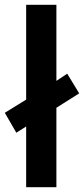

<svg xmlns="http://www.w3.org/2000/svg" viewBox="-31 -780 350 800"><path d="M78 0H204V-331L299 -391L249 -473L204 -443V-760H78V-365L-11 -310L37 -227L78 -253Z"/></svg>

Font: Noto Sans Arabic SemBd
Style: Regular
Weight: 600
Designer: Monotype Design Team, Nadine Chahine, Nizar Qandah and Khaled Hosny
Foundry: Monotype Imaging Inc.
Version: Version 2.012